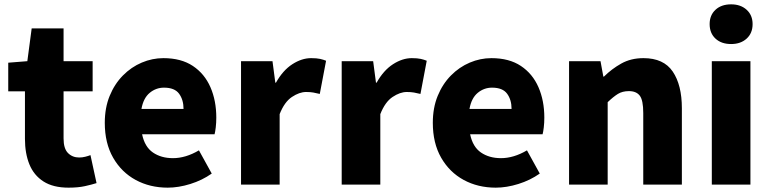

<svg xmlns="http://www.w3.org/2000/svg" viewBox="-20 -851 3550 885"><path d="M296 14Q225 14 180.5 -14.5Q136 -43 115.5 -93.5Q95 -144 95 -211V-430H18V-562L106 -569L126 -720H273V-569H407V-430H273V-213Q273 -166 293.5 -145.5Q314 -125 345 -125Q359 -125 373 -128.5Q387 -132 397 -136L425 -7Q403 0 371.5 7Q340 14 296 14Z M753 14Q671 14 605.5 -21.5Q540 -57 501.5 -124Q463 -191 463 -285Q463 -354 485.5 -409Q508 -464 546.5 -503Q585 -542 633.5 -562.5Q682 -583 733 -583Q815 -583 869 -547Q923 -511 950 -449Q977 -387 977 -309Q977 -285 974.5 -264Q972 -243 969 -232H635Q647 -174 685 -148Q723 -122 777 -122Q836 -122 897 -158L956 -51Q912 -20 857.5 -3Q803 14 753 14ZM632 -349H826Q826 -391 805.5 -419Q785 -447 736 -447Q699 -447 670 -423Q641 -399 632 -349Z M1091 0V-569H1236L1249 -470H1252Q1284 -527 1327.5 -555Q1371 -583 1414 -583Q1440 -583 1455.5 -579.5Q1471 -576 1483 -571L1454 -418Q1438 -422 1424 -424.5Q1410 -427 1391 -427Q1360 -427 1325.5 -404Q1291 -381 1269 -325V0Z M1555 0V-569H1700L1713 -470H1716Q1748 -527 1791.5 -555Q1835 -583 1878 -583Q1904 -583 1919.5 -579.5Q1935 -576 1947 -571L1918 -418Q1902 -422 1888 -424.5Q1874 -427 1855 -427Q1824 -427 1789.5 -404Q1755 -381 1733 -325V0Z M2265 14Q2183 14 2117.5 -21.5Q2052 -57 2013.5 -124Q1975 -191 1975 -285Q1975 -354 1997.5 -409Q2020 -464 2058.5 -503Q2097 -542 2145.5 -562.5Q2194 -583 2245 -583Q2327 -583 2381 -547Q2435 -511 2462 -449Q2489 -387 2489 -309Q2489 -285 2486.5 -264Q2484 -243 2481 -232H2147Q2159 -174 2197 -148Q2235 -122 2289 -122Q2348 -122 2409 -158L2468 -51Q2424 -20 2369.5 -3Q2315 14 2265 14ZM2144 -349H2338Q2338 -391 2317.5 -419Q2297 -447 2248 -447Q2211 -447 2182 -423Q2153 -399 2144 -349Z M2603 0V-569H2748L2761 -498H2764Q2799 -533 2843.5 -558Q2888 -583 2946 -583Q3039 -583 3081 -521Q3123 -459 3123 -352V0H2945V-330Q2945 -389 2929 -410Q2913 -431 2879 -431Q2849 -431 2828 -418Q2807 -405 2781 -380V0Z M3261 0V-569H3439V0ZM3350 -648Q3305 -648 3278 -673Q3251 -698 3251 -740Q3251 -781 3278 -806Q3305 -831 3350 -831Q3394 -831 3421.5 -806Q3449 -781 3449 -740Q3449 -698 3421.5 -673Q3394 -648 3350 -648Z"/></svg>

Font: Source Han Sans TC Heavy
Style: Regular
Weight: 900
Designer: Ryoko NISHIZUKA Ë•øÂ°öÊ∂ºÂ≠ê (kana, bopomofo & ideographs); Paul D. Hunt (Latin, Greek & Cyrillic); Sandoll Communicatio
Foundry: Adobe
Version: Version 2.004;hotconv 1.0.118;makeotfexe 2.5.65603